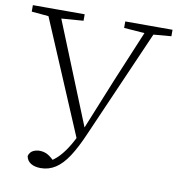

<svg xmlns="http://www.w3.org/2000/svg" viewBox="-81 -749 821 876"><g transform="rotate(10 329.5 -311.0)"><path d="M97 8Q102 -10 116 -17.5Q130 -25 147 -25Q167 -25 184 -16Q201 -7 228 21L198 31L195 15Q219 4 242 -20.5Q265 -45 286 -81Q307 -117 326 -163H329L427 -404L540 -674H582L347 -137Q319 -72 291.5 -30Q264 12 233 32Q202 52 165 52Q137 52 119 41Q101 30 97 8ZM1 -644V-674H241V-644L122 -635H102ZM429 -644V-674H648V-644L553 -636H535ZM309 -96 64 -674H124L335 -153Z"/></g></svg>

Font: Source Serif 4 18pt Light
Style: Regular
Weight: 300
Designer: Frank Grießhammer
Foundry: Adobe Systems Incorporated
Version: Version 4.004;hotconv 1.0.116;makeotfexe 2.5.65601